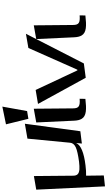

<svg xmlns="http://www.w3.org/2000/svg" viewBox="286 -1071 915 1637"><g transform="rotate(-90 743.5 -252.5)"><path d="M443 -25 507 -498 380 -476 345 -112C343 -91 330 -75 306 -64C282 -53 241 -44 183 -36C157 -33 135 -32 118 -33C79 -36 64 -52 64 -87L61 -421L-55 -401L-27 185L66 175L64 24C90 25 119 23 152 19C261 6 325 -21 343 -61L338 -12Z M638 -89 635 -422 518 -401 533 -79C534 -52 539 -31 548 -15C572 28 632 28 719 18L720 -31C656 -26 638 -38 638 -89ZM615 -479 653 -690 502 -659 549 -468Z M1274 -489 1153 -468 968 -51 962 -50 795 -406 676 -386 899 21 1021 5Z M1349 -89 1346 -422 1229 -401 1244 -79C1245 -52 1250 -31 1259 -15C1283 28 1343 28 1430 18L1431 -31C1367 -26 1349 -38 1349 -89Z"/></g></svg>

Font: Gamestation Warped
Style: Regular
Weight: 400
Designer: Jonas Hecksher
Foundry: Jonas Hecksher, Playtypeª, e-types AS
Version: Version 1.003